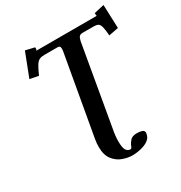

<svg xmlns="http://www.w3.org/2000/svg" viewBox="-199 -817 1090 1155"><g transform="rotate(-30 346.5 -239.5)"><path d="M363 -3Q354 43 354 79Q354 126 365 142Q376 158 394 158Q400 158 404 150Q408 142 411 134Q415 125 428.5 109Q442 93 476 93Q494 93 509.5 98Q525 103 525 119Q525 119 524.5 120.5Q524 122 523 127Q520 148 504 161.5Q488 175 466.5 182.5Q445 190 423.5 193Q402 196 387 196Q356 196 320.5 183.5Q285 171 260 139Q235 107 235 50Q235 39 236 25.5Q237 12 240 -4L338 -558Q338 -561 338.5 -564Q339 -567 339 -571Q339 -584 334.5 -588.5Q330 -593 319 -593H229Q209 -593 195 -587Q181 -581 168.5 -561Q156 -541 138 -500L78 -512L141 -675L204 -660V-650Q204 -640 196 -639H619Q618 -640 617.5 -647.5Q617 -655 617 -659L687 -675L693 -512L626 -499Q623 -541 617.5 -561Q612 -581 601.5 -587Q591 -593 572 -593H494Q479 -593 471.5 -585Q464 -577 459 -555Q436 -420 411 -278.5Q386 -137 363 -3Z"/></g></svg>

Font: Libertinus Serif Semibold Italic
Style: Regular
Weight: 600
Italic angle: -11.5°
Designer: Philipp H. Poll, Khaled Hosny
Foundry: Caleb Maclennan
Version: Version 7.051;RELEASE